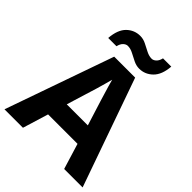

<svg xmlns="http://www.w3.org/2000/svg" viewBox="-254 -1062 1199 1199"><g transform="rotate(45 345.0 -462.5)"><path d="M527 0 475 -170H215L163 0H0L252 -717H437L690 0ZM387 -463Q382 -480 374 -506Q366 -532 358 -559Q350 -586 345 -606Q340 -586 331.5 -556.5Q323 -527 315.5 -500.5Q308 -474 304 -463L253 -297H439ZM143 -773Q149 -851 186.5 -887.5Q224 -924 276 -924Q303 -924 328.5 -911Q354 -898 378.5 -885.5Q403 -873 426 -873Q441 -873 455 -886Q469 -899 475 -925H548Q542 -848 504 -811Q466 -774 415 -774Q389 -774 363.5 -786.5Q338 -799 313.5 -812Q289 -825 265 -825Q250 -825 236 -812Q222 -799 216 -773Z"/></g></svg>

Font: Noto Sans Ethiopic
Style: Bold
Weight: 700
Designer: Monotype Design Team
Foundry: Monotype Imaging Inc.
Version: Version 2.102; ttfautohint (v1.8.4.7-5d5b)